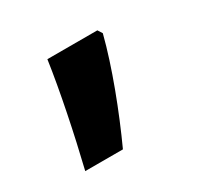

<svg xmlns="http://www.w3.org/2000/svg" viewBox="-70 -197 419 406"><g transform="rotate(-30 139.5 6.5)"><path d="M206 -116H84C74 -46 54 51 35 129H127C160 57 195 -34 213 -105Z"/></g></svg>

Font: Noto Sans Vithkuqi SemiBold
Style: Regular
Weight: 600
Version: Version 1.001